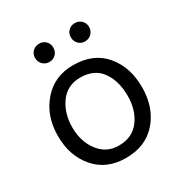

<svg xmlns="http://www.w3.org/2000/svg" viewBox="-164 -809 890 939"><g transform="rotate(-30 281.0 -339.5)"><path d="M152 -600Q137 -615 137 -637Q137 -659 152 -673.5Q167 -688 189 -688Q211 -688 225.5 -673.5Q240 -659 240 -637Q240 -615 225.5 -600Q211 -585 189 -585Q167 -585 152 -600ZM353.5 -600Q339 -615 339 -637Q339 -659 353.5 -673.5Q368 -688 390 -688Q412 -688 427 -673.5Q442 -659 442 -637Q442 -615 427 -600Q412 -585 390 -585Q368 -585 353.5 -600ZM279 9Q170 9 106.5 -64.5Q43 -138 43 -250Q43 -363 108.5 -438.5Q174 -514 279 -514Q394 -514 456.5 -440Q519 -366 519 -252Q519 -139 455 -65Q391 9 279 9ZM279 -444Q207 -444 166 -388Q125 -332 125 -251Q125 -172 167 -116.5Q209 -61 279 -61Q355 -61 396 -115.5Q437 -170 437 -251Q437 -335 398 -389.5Q359 -444 279 -444Z"/></g></svg>

Font: Hind Regular
Style: Regular
Weight: 400
Designer: Manushi Parikh, Satya Rajpurohit
Foundry: Indian Type Foundry
Version: Version 1.201;PS 1.0;hotconv 1.0.78;makeotf.lib2.5.61930; tt